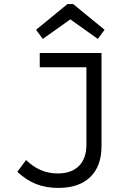

<svg xmlns="http://www.w3.org/2000/svg" viewBox="-20 -910 620 942"><path d="M266 12Q206 12 157.5 -7Q109 -26 65 -67L108 -125Q175 -59 263 -59Q331 -59 367.5 -96Q404 -133 404 -200V-580H175V-650H478V-193Q478 -95 423 -41.5Q368 12 266 12ZM190 -719 157 -764 311 -890H339L493 -764L460 -719L325 -815Z"/></svg>

Font: Sometype Mono
Style: Regular
Weight: 400
Monospace: yes
Designer: Ryoichi Tsunekawa
Foundry: Dharma Type
Version: Version 1.000; ttfautohint (v1.8.3)